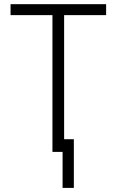

<svg xmlns="http://www.w3.org/2000/svg" viewBox="-20 -731 561 924"><path d="M490.7 -658.2H288.6V0H232.4V-658.2H30.8V-710.9H490.7ZM335.4 173.3H281.2V-61H335.4Z"/></svg>

Font: MAUL Condensed Light
Style: Light
Weight: 300
Designer: MAUL
Version: Version 2.137; 2017; ttfautohint (v1.8.3)